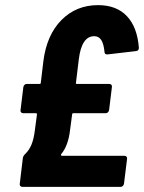

<svg xmlns="http://www.w3.org/2000/svg" viewBox="-20 -728 561 748"><path d="M221 -121H465Q470 -121 473 -117.5Q476 -114 475 -109L463 -12Q462 -7 458.5 -3.5Q455 0 450 0H67Q62 0 59 -3.5Q56 -7 57 -12L69 -112Q70 -120 77 -127Q94 -143 103 -165.5Q112 -188 116 -222L124 -282Q124 -287 120 -287H70Q65 -287 62 -290.5Q59 -294 60 -299L71 -389Q72 -394 75.5 -397.5Q79 -401 84 -401H134Q139 -401 139 -406L149 -490Q162 -592 219.5 -650Q277 -708 362 -708Q434 -708 474.5 -665Q515 -622 521 -542Q521 -530 510 -529L399 -516H397Q387 -516 387 -527Q384 -557 374.5 -572Q365 -587 347 -587Q298 -587 287 -497L276 -406Q274 -401 280 -401H406Q411 -401 414 -397.5Q417 -394 416 -389L405 -299Q404 -294 400.5 -290.5Q397 -287 392 -287H266Q261 -287 261 -282L253 -222Q246 -160 218 -127Q217 -125 218 -123Q219 -121 221 -121Z"/></svg>

Font: Barlow Condensed
Style: Bold Italic
Weight: 700
Width: 3
Italic angle: -7°
Designer: Jeremy Tribby
Foundry: Tribby Type
Version: Version 1.408